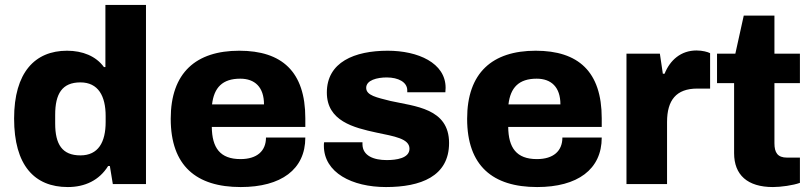

<svg xmlns="http://www.w3.org/2000/svg" viewBox="-20 -744 3282 776"><path d="M254 12C323 12 381 -15 417 -73H424L436 0H570V-724H406V-473H400C368 -517 314 -539 251 -539C121 -539 37 -451 37 -265C37 -76 119 12 254 12ZM305 -116C231 -116 203 -161 203 -245V-280C203 -365 231 -411 305 -411C377 -411 407 -356 407 -275V-251C407 -169 377 -116 305 -116Z M953 12C1116 12 1214 -59 1214 -188H1055C1055 -134 1019 -101 952 -101C869 -101 837 -147 836 -231H1214V-266C1214 -455 1119 -539 947 -539C772 -539 670 -450 670 -264C670 -74 773 12 953 12ZM837 -322C845 -390 879 -426 951 -426C1010 -426 1047 -392 1047 -322Z M1540 12C1680 12 1795 -31 1795 -166C1795 -307 1656 -314 1558 -336C1503 -350 1460 -358 1460 -389C1460 -420 1504 -431 1543 -431C1590 -431 1626 -412 1626 -379V-371H1780C1780 -373 1781 -382 1781 -389C1781 -490 1669 -539 1547 -539C1413 -539 1301 -493 1301 -370C1301 -255 1409 -228 1502 -208C1573 -193 1635 -184 1635 -143C1635 -104 1581 -97 1543 -97C1491 -97 1446 -114 1445 -160V-169H1290C1289 -165 1289 -160 1289 -155C1289 -46 1403 12 1540 12Z M2151 12C2314 12 2412 -59 2412 -188H2253C2253 -134 2217 -101 2150 -101C2067 -101 2035 -147 2034 -231H2412V-266C2412 -455 2317 -539 2145 -539C1970 -539 1868 -450 1868 -264C1868 -74 1971 12 2151 12ZM2035 -322C2043 -390 2077 -426 2149 -426C2208 -426 2245 -392 2245 -322Z M2512 0H2676V-251C2676 -339 2713 -386 2798 -386H2850V-529C2841 -534 2819 -540 2795 -540C2732 -540 2688 -501 2666 -446H2659L2647 -527H2512Z M3104 12C3136 12 3186 5 3213 -5V-107H3161C3123 -107 3110 -127 3110 -165V-408H3213V-527H3110V-681H2986L2952 -527H2878V-408H2947V-125C2947 -37 3001 12 3104 12Z"/></svg>

Font: Archivo ExtraBold
Style: Regular
Weight: 800
Designer: Hector Gatti
Foundry: Omnibus-Type
Version: Version 2.001